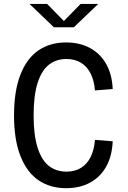

<svg xmlns="http://www.w3.org/2000/svg" viewBox="-20 -961 660 992"><path d="M323.3 -74.2Q366.8 -74.2 398.6 -93.8Q430.3 -113.3 448.4 -150Q466.5 -186.7 470.7 -238.3L562.3 -231Q559.2 -155.5 529.1 -101.1Q499 -46.7 445.8 -17.7Q392.7 11.3 321 11.3Q239.5 11.3 179.3 -29.5Q119.2 -70.3 85.8 -154.4Q52.5 -238.5 52.5 -364.7Q52.5 -491.3 85.7 -575.7Q118.8 -660 178.9 -700.8Q239 -741.7 321 -741.7Q392.3 -741.7 445.6 -712.7Q498.8 -683.7 529 -629.6Q559.2 -575.5 562.3 -501L470.7 -493.7Q466.5 -544.3 448.4 -580.8Q430.3 -617.2 398.6 -636.7Q366.8 -656.2 323.3 -656.2Q271.2 -656.2 233.4 -627.2Q195.7 -598.3 174.7 -533.7Q153.7 -469 153.7 -364.7Q153.7 -261 174.7 -196.5Q195.7 -132 233.4 -103.1Q271.2 -74.2 323.3 -74.2ZM258.5 -820H361.5L487.5 -940.7H396.5L310 -852.3L223.5 -940.7H132.5Z"/></svg>

Font: Monaspace Neon Var ExtraLight
Style: Regular
Weight: 200
Designer: Riley Cran and the Lettermatic Team
Version: Version 1.200 (Monaspace Neon Var)